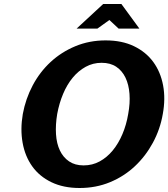

<svg xmlns="http://www.w3.org/2000/svg" viewBox="-20 -921 841 960"><path d="M94 -351Q108 -427 143.5 -494Q179 -561 233 -611Q287 -661 357 -690Q427 -719 508 -719Q590 -719 650 -690Q710 -661 746.5 -611Q783 -561 795.5 -494Q808 -427 794 -351Q781 -275 744.5 -207.5Q708 -140 654 -89.5Q600 -39 530 -10Q460 19 378 19Q297 19 237 -10Q177 -39 141 -89.5Q105 -140 93 -207.5Q81 -275 94 -351ZM266 -351Q257 -297 260 -250Q263 -203 279.5 -168.5Q296 -134 325.5 -114Q355 -94 398 -94Q442 -94 478.5 -114Q515 -134 543.5 -168.5Q572 -203 592 -250Q612 -297 621 -351Q631 -405 627.5 -451.5Q624 -498 607.5 -532.5Q591 -567 561.5 -587Q532 -607 488 -607Q445 -607 408.5 -587Q372 -567 343.5 -532.5Q315 -498 295.5 -451.5Q276 -405 266 -351ZM496 -901H587L677 -778H573L527 -821L467 -778H363Z"/></svg>

Font: LT Museum
Style: Bold Italic
Weight: 700
Designer: Daniel Lyons
Foundry: LyonsType
Version: Version 1.011